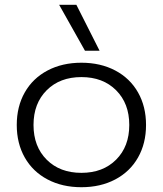

<svg xmlns="http://www.w3.org/2000/svg" viewBox="-20 -772 680 802"><path d="M590 -250Q590 -173 556.5 -114Q523 -55 461.5 -22.5Q400 10 320 10Q240 10 178.5 -22.5Q117 -55 83.5 -114Q50 -173 50 -250Q50 -327 83.5 -386Q117 -445 178.5 -477.5Q240 -510 320 -510Q400 -510 461.5 -477.5Q523 -445 556.5 -386Q590 -327 590 -250ZM520 -250Q520 -340 465 -395Q410 -450 320 -450Q230 -450 175 -395Q120 -340 120 -250Q120 -160 175 -105Q230 -50 320 -50Q410 -50 465 -105Q520 -160 520 -250ZM227 -752H299L396 -560H335Z"/></svg>

Font: Goli Light
Style: Regular
Weight: 300
Designer: jaikishan Patel
Foundry: MagicType
Version: Version 1.000